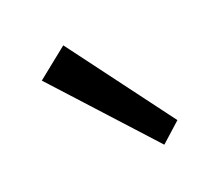

<svg xmlns="http://www.w3.org/2000/svg" viewBox="-44 -792 321 283"><g transform="rotate(-15 116.5 -650.0)"><path d="M27 -698 71 -740 205 -590 177 -560Z"/></g></svg>

Font: Bellota
Style: Regular
Weight: 400
Designer: Kemie Guaida
Foundry: Kemie Guaida
Version: Version 4.001